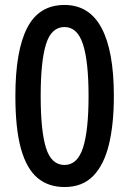

<svg xmlns="http://www.w3.org/2000/svg" viewBox="-20 -744 521 774"><path d="M439 -357Q439 -243 419 -161Q399 -79 355.5 -34.5Q312 10 240 10Q175 10 131 -27Q87 -64 64.5 -144.5Q42 -225 42 -357Q42 -539 89.5 -631.5Q137 -724 240 -724Q340 -724 389.5 -631Q439 -538 439 -357ZM144 -357Q144 -216 165.5 -147.5Q187 -79 240 -79Q292 -79 314.5 -148Q337 -217 337 -357Q337 -496 314.5 -565.5Q292 -635 240 -635Q187 -635 165.5 -566Q144 -497 144 -357Z"/></svg>

Font: Noto Sans Lao UI Cond Med
Style: Regular
Weight: 500
Width: 3
Designer: Monotype Design Team
Foundry: Monotype Imaging Inc.
Version: Version 2.000; ttfautohint (v1.8.4.7-5d5b)